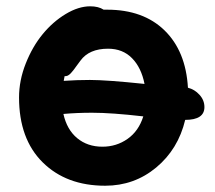

<svg xmlns="http://www.w3.org/2000/svg" viewBox="-20 -572 690 615"><path d="M316.9 22.9Q192.4 22.9 116.7 -52Q41 -127 41 -259.8Q41 -314.5 62.5 -368.7Q84 -422.9 116.7 -462.6Q149.4 -502.4 190.4 -527.1Q231.4 -551.8 269 -551.8Q295.4 -551.8 312 -541H323.2Q439 -541 507.1 -474.6Q575.2 -408.2 582 -291Q603.5 -285.6 619.1 -268.3Q634.8 -251 634.8 -229Q634.8 -188 573.2 -188Q550.8 -94.2 480.5 -35.6Q410.2 22.9 316.9 22.9ZM268.1 -315.9Q321.3 -315.9 442.9 -303.2Q432.6 -355.5 402.8 -385.7Q373 -416 326.2 -416Q265.6 -416 237.8 -377.9Q233.4 -372.1 226.1 -362.1Q218.8 -352.1 215.3 -347.4Q211.9 -342.8 206.8 -337.4Q201.7 -332 197 -329.8Q192.4 -327.6 187 -328.1Q186.5 -325.7 185.5 -320.6Q184.6 -315.4 184.1 -313Q225.6 -315.9 268.1 -315.9ZM274.9 -210.9Q226.1 -210.9 183.1 -207Q194.3 -156.7 227.3 -129.4Q260.3 -102.1 308.1 -102.1Q353 -102.1 388.7 -127.2Q424.3 -152.3 439 -199.2Q337.4 -210.9 274.9 -210.9Z"/></svg>

Font: Shantell Sans Irregular
Style: Bold
Weight: 700
Designer: Stephen Nixon, Anya Danilova, Shantell Martin
Foundry: Arrow Type
Version: Version 1.006;[9816181b4]